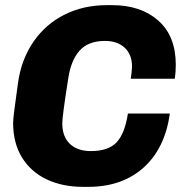

<svg xmlns="http://www.w3.org/2000/svg" viewBox="-20 -716 723 746"><path d="M663 -464Q663 -435 659 -410H488Q492 -435 493 -457Q493 -504 464.5 -530.5Q436 -557 388 -557Q322 -557 288.5 -518.5Q255 -480 245 -410Q234 -341 228 -296Q222 -251 222 -237Q222 -185 251.5 -157Q281 -129 333 -129Q401 -129 433 -163Q465 -197 477 -275H640Q621 -139 537.5 -64.5Q454 10 323 10H302Q223 10 161.5 -19Q100 -48 65.5 -104Q31 -160 31 -239Q31 -251 35.5 -287Q40 -323 50 -394Q63 -486 110.5 -554.5Q158 -623 231.5 -659.5Q305 -696 395 -696H416Q527 -696 595 -636Q663 -576 663 -464Z"/></svg>

Font: Chivo ExtraBold Italic
Style: Regular
Weight: 800
Italic angle: -8.05°
Designer: Hector Gatti
Foundry: Omnibus-Type
Version: Version 1.007